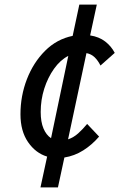

<svg xmlns="http://www.w3.org/2000/svg" viewBox="-20 -715 540 835"><path d="M69 -218Q69 -298 97 -370.5Q125 -443 176 -494Q227 -545 296 -559L325 -695H401L372 -561Q411 -555 437.5 -534.5Q464 -514 479 -485L417 -430Q406 -452 391.5 -466Q377 -480 356 -484L276 -109Q300 -117 320 -135Q340 -153 359 -176L411 -121Q380 -85 342 -61Q304 -37 260 -30L232 100H156L185 -34Q135 -49 102 -97Q69 -145 69 -218ZM157 -228Q157 -185 169 -156.5Q181 -128 202 -114L277 -472Q242 -454 215 -416Q188 -378 172.5 -329.5Q157 -281 157 -228Z"/></svg>

Font: Radio Canada Condensed
Style: Italic
Weight: 400
Width: 3
Italic angle: -12°
Designer: Charles Daoud, Etienne Aubert Bonn, Alexandre Saumier Demers, Jacques Le Bailly
Foundry: Radio-Canada
Version: Version 2.104; ttfautohint (v1.8.4.7-5d5b);gftools[0.9.28.de